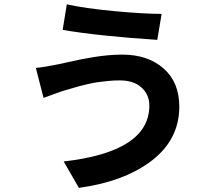

<svg xmlns="http://www.w3.org/2000/svg" viewBox="-20 -825 1040 902"><path d="M681.6 -329.1Q681.6 -380.9 644 -414.6Q606.4 -448.2 539.1 -447.3Q512.7 -447.3 484.4 -444.3Q456.1 -441.4 436 -438.5Q416 -435.5 387.2 -428.7Q358.4 -421.9 347.7 -418.9Q336.9 -416 309.6 -407.7Q282.2 -399.4 281.2 -399.4Q264.6 -394.5 230.5 -381.8Q196.3 -369.1 184.6 -365.2L148.4 -505.9Q190.4 -509.8 255.9 -523.4Q263.7 -525.4 302.2 -533.7Q340.8 -542 361.8 -546.4Q382.8 -550.8 418.9 -556.6Q455.1 -562.5 488.3 -565.4Q521.5 -568.4 554.7 -568.4Q674.8 -568.4 748.5 -503.4Q822.3 -438.5 822.3 -324.2Q822.3 -169.9 693.4 -70.8Q564.5 28.3 350.6 57.6L279.3 -66.4Q681.6 -112.3 681.6 -329.1ZM274.4 -684.6 293.9 -804.7Q376 -786.1 515.1 -772.9Q654.3 -759.8 739.3 -759.8L718.8 -637.7Q438.5 -656.2 274.4 -684.6Z"/></svg>

Font: Gen Shin Gothic Bold
Style: Bold
Weight: 700
Designer: [Source Han Sans]
Ryoko NISHIZUKA  (kana & ideographs); Paul D. Hunt (Latin, Greek & Cyrillic); Wenlong ZHANG  (bopomofo
Version: Version 1.002.20150607